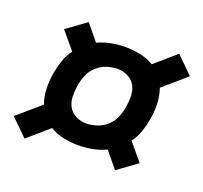

<svg xmlns="http://www.w3.org/2000/svg" viewBox="-88 -659 675 637"><g transform="rotate(20 250.0 -340.0)"><path d="M57 -120 -2 -178 79 -248Q70 -273 69 -301Q68 -329 73 -357Q77 -380 84.5 -402.5Q92 -425 107 -445L56 -506L125 -556L171 -500Q195 -511 220 -515.5Q245 -520 269 -520Q296 -520 321.5 -514.5Q347 -509 369 -496L443 -560L502 -502L421 -432Q430 -407 431 -379Q432 -351 427 -323Q423 -300 415.5 -277.5Q408 -255 393 -235L444 -174L375 -124L329 -180Q305 -169 280 -164.5Q255 -160 231 -160Q204 -160 178.5 -165.5Q153 -171 131 -184ZM231 -237Q250 -237 269.5 -243.5Q289 -250 304.5 -264.5Q320 -279 327.5 -297.5Q335 -316 338 -336Q341 -355 340.5 -374.5Q340 -394 331 -410Q322 -426 305 -434.5Q288 -443 269 -443Q250 -443 230.5 -436.5Q211 -430 195.5 -415.5Q180 -401 172.5 -382.5Q165 -364 162 -344Q159 -325 159.5 -305.5Q160 -286 169 -270Q178 -254 195 -245.5Q212 -237 231 -237Z"/></g></svg>

Font: Iosevka Term Curly
Style: Bold Italic
Weight: 700
Italic angle: -9°
Designer: Belleve Invis
Foundry: Belleve Invis
Version: Version 32.3.0